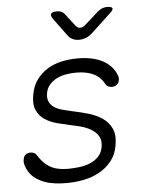

<svg xmlns="http://www.w3.org/2000/svg" viewBox="-55 -831 710 888"><g transform="rotate(-5 300.0 -387.5)"><path d="M218 10Q192 10 166.5 7Q141 4 118.5 -4Q96 -12 76.5 -25.5Q57 -39 44 -61Q37 -72 32 -87.5Q27 -103 30 -116Q32 -131 41.5 -138Q51 -145 64 -145Q73 -145 80.5 -141.5Q88 -138 94 -128Q115 -93 146.5 -74Q178 -55 230 -55Q253 -55 280 -58Q307 -61 330.5 -70Q354 -79 371.5 -96.5Q389 -114 394 -142Q399 -173 387.5 -192Q376 -211 356 -223.5Q336 -236 311.5 -243Q287 -250 265 -254Q233 -261 200 -269.5Q167 -278 142 -294.5Q117 -311 104.5 -338.5Q92 -366 100 -410Q107 -451 127.5 -479Q148 -507 177.5 -525.5Q207 -544 243.5 -552Q280 -560 319 -560Q386 -560 431 -537.5Q476 -515 495 -473Q499 -464 500.5 -456.5Q502 -449 500 -443Q498 -430 489 -422.5Q480 -415 466 -415Q458 -415 450 -418Q442 -421 437 -430Q417 -466 384.5 -480.5Q352 -495 307 -495Q281 -495 256.5 -490.5Q232 -486 213 -475.5Q194 -465 181 -449.5Q168 -434 164 -411Q160 -385 169.5 -368.5Q179 -352 196 -342.5Q213 -333 234.5 -328Q256 -323 276 -318Q311 -311 347 -300.5Q383 -290 411 -271Q439 -252 453 -222Q467 -192 459 -145Q452 -102 428.5 -72.5Q405 -43 372 -24.5Q339 -6 299.5 2Q260 10 218 10ZM243 -785Q255 -785 263.5 -781Q272 -777 279 -768L322 -712Q331 -700 343.5 -700Q356 -700 369 -712L433 -769Q443 -777 453 -781Q463 -785 475 -785Q498 -785 500 -776.5Q502 -768 483 -752L396 -671Q382 -658 366.5 -651.5Q351 -645 334 -645Q317 -645 303.5 -651.5Q290 -658 281 -671L222 -751Q210 -768 215 -776.5Q220 -785 243 -785Z"/></g></svg>

Font: Maple Mono ExtraLight
Style: Italic
Weight: 275
Italic angle: -10°
Monospace: yes
Designer: subframe7536
Version: Version 7.000